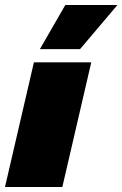

<svg xmlns="http://www.w3.org/2000/svg" viewBox="-39 -750 491 770"><path d="M223 -730H432L282 -553H121ZM327 -500 211 0H-19L97 -500Z"/></svg>

Font: Elaine Sans Black
Style: Italic
Weight: 900
Italic angle: -13°
Designer: Wei Huang
Foundry: Wei Huang
Version: Version 2.001;December 24, 2019;FontCreator 12.0.0.2547 64-b